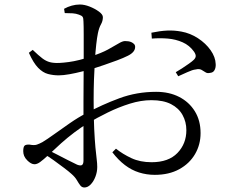

<svg xmlns="http://www.w3.org/2000/svg" viewBox="-20 -791 1040 851"><path d="M666 -16Q630 -16 596.5 -26.5Q563 -37 533.5 -59.5Q504 -82 478 -116L494 -132Q524 -108 562.5 -90Q601 -72 652 -72Q727 -72 766.5 -113Q806 -154 806 -214Q806 -251 789 -281.5Q772 -312 738 -329.5Q704 -347 651 -347Q605 -347 555.5 -331.5Q506 -316 458 -292.5Q410 -269 368 -244Q340 -227 309.5 -204Q279 -181 251 -156Q223 -131 198 -107Q171 -82 157.5 -72.5Q144 -63 133 -63Q125 -63 117 -67.5Q109 -72 101 -80Q91 -90 87 -100Q83 -110 83 -121Q83 -139 88.5 -145Q94 -151 111 -150Q132 -146 143.5 -150Q155 -154 168 -161Q188 -173 220 -196Q252 -219 289.5 -245Q327 -271 362 -289Q432 -327 509 -355.5Q586 -384 672 -384Q730 -384 774 -361.5Q818 -339 843.5 -298Q869 -257 869 -201Q869 -150 844.5 -108Q820 -66 774.5 -41Q729 -16 666 -16ZM354 40Q343 40 336 31Q329 22 321 8Q313 -6 297 -20Q285 -31 263 -47.5Q241 -64 217.5 -81Q194 -98 174 -109L188 -128Q208 -119 232 -106.5Q256 -94 279.5 -82Q303 -70 322 -61Q338 -55 344 -60Q350 -65 350 -79Q350 -118 350 -182Q350 -246 350 -340Q350 -383 350.5 -436.5Q351 -490 351 -543Q351 -596 351 -637Q351 -678 350 -695Q350 -711 346 -716.5Q342 -722 330 -726Q317 -731 302 -732Q287 -733 267 -733L264 -752Q280 -761 298 -766Q316 -771 334 -771Q354 -771 377 -762Q400 -753 418 -740Q436 -727 436 -715Q436 -698 427.5 -683Q419 -668 414 -644Q410 -625 406.5 -593.5Q403 -562 400.5 -522Q398 -482 396.5 -437.5Q395 -393 395 -350Q395 -271 397.5 -220Q400 -169 403 -137Q406 -105 408.5 -86Q411 -67 411 -51Q411 -29 403 -8Q395 13 382 26.5Q369 40 354 40ZM240 -457Q216 -457 193 -463Q170 -469 149 -490.5Q128 -512 108 -557L125 -570Q151 -545 167.5 -532.5Q184 -520 201 -515.5Q218 -511 243 -512Q262 -513 284.5 -516Q307 -519 333 -525.5Q359 -532 384 -541Q430 -556 458.5 -571.5Q487 -587 505 -598Q523 -609 534 -609Q541 -609 548.5 -608Q556 -607 562.5 -604Q569 -601 574 -596Q579 -591 579 -583Q579 -560 547 -544Q527 -534 499 -523.5Q471 -513 441.5 -503Q412 -493 387 -485Q370 -481 343 -474Q316 -467 288 -462Q260 -457 240 -457ZM911 -468Q899 -465 891 -470.5Q883 -476 873 -481.5Q863 -487 847 -483Q834 -482 810 -471Q786 -460 770 -453L759 -471Q770 -477 786 -487.5Q802 -498 817 -508.5Q832 -519 839 -526Q847 -534 847.5 -542Q848 -550 840 -562Q820 -590 789.5 -603.5Q759 -617 724 -620Q689 -623 653 -620L651 -646Q689 -654 720.5 -655.5Q752 -657 784 -651Q823 -644 857.5 -621.5Q892 -599 913.5 -568.5Q935 -538 936 -507Q937 -492 931 -480.5Q925 -469 911 -468Z"/></svg>

Font: Noto Serif SC
Style: Regular
Weight: 400
Designer: Ryoko NISHIZUKA 西塚涼子 (kana & ideographs); Frank Grießhammer (Latin, Greek & Cyrillic); Wenlong ZHANG 张文龙 (bopomofo); San
Foundry: Adobe
Version: Version 2.002-H1;hotconv 1.1.0;makeotfexe 2.6.0